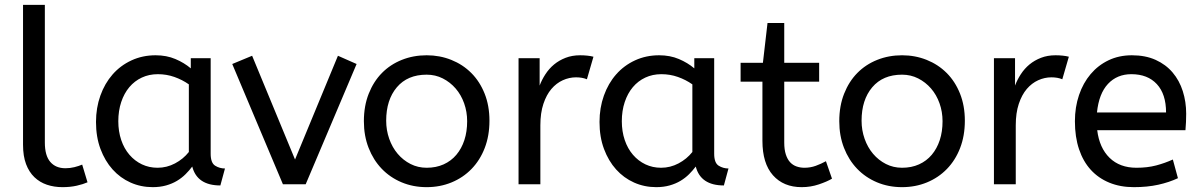

<svg xmlns="http://www.w3.org/2000/svg" viewBox="-20 -760 4953 792"><path d="M165 -172Q165 -118 187.5 -92Q210 -66 250 -66Q269 -66 287 -70.5Q305 -75 319 -81L341 -8Q323 0 296.5 6Q270 12 238 12Q203 12 173.5 2Q144 -8 122 -29Q100 -50 87.5 -83Q75 -116 75 -163V-740H165Z M376 -257Q376 -315 394 -365.5Q412 -416 444.5 -453Q477 -490 522.5 -511Q568 -532 622 -532Q667 -532 703.5 -516.5Q740 -501 767 -478V-520H849V-126Q849 -88 867.5 -76.5Q886 -65 908 -65L889 5Q793 5 773 -73Q761 -57 745.5 -41.5Q730 -26 710 -14Q690 -2 665 5Q640 12 610 12Q561 12 518.5 -7Q476 -26 444.5 -61Q413 -96 394.5 -145.5Q376 -195 376 -257ZM630 -68Q668 -68 702 -86Q736 -104 759 -133V-412Q732 -431 699.5 -442.5Q667 -454 631 -454Q595 -454 565 -440Q535 -426 513.5 -400.5Q492 -375 480 -339Q468 -303 468 -260Q468 -218 480 -182.5Q492 -147 514 -121.5Q536 -96 565.5 -82Q595 -68 630 -68Z M938 -496 1020 -530 1197 -102 1374 -530 1451 -496 1241 0H1147Z M1907 -260Q1907 -299 1894.5 -334Q1882 -369 1859.5 -395Q1837 -421 1806.5 -436.5Q1776 -452 1740 -452Q1661 -452 1617 -400Q1573 -348 1573 -262Q1573 -223 1585.5 -187.5Q1598 -152 1620.5 -125.5Q1643 -99 1673.5 -83.5Q1704 -68 1740 -68Q1779 -68 1810 -82Q1841 -96 1862.5 -121.5Q1884 -147 1895.5 -182Q1907 -217 1907 -260ZM1481 -260Q1481 -323 1501 -373.5Q1521 -424 1555.5 -459Q1590 -494 1637.5 -513Q1685 -532 1740 -532Q1794 -532 1841.5 -513Q1889 -494 1924 -459Q1959 -424 1979 -374Q1999 -324 1999 -262Q1999 -200 1979.5 -149.5Q1960 -99 1925 -63Q1890 -27 1842.5 -7.5Q1795 12 1740 12Q1684 12 1636.5 -8Q1589 -28 1554.5 -64Q1520 -100 1500.5 -150Q1481 -200 1481 -260Z M2401 -433Q2382 -441 2356 -441Q2328 -441 2301.5 -429Q2275 -417 2254.5 -393Q2234 -369 2221.5 -331.5Q2209 -294 2209 -243V0H2119V-520H2206V-407Q2215 -431 2230 -454Q2245 -477 2265.5 -494Q2286 -511 2313 -521.5Q2340 -532 2373 -532Q2388 -532 2402.5 -530.5Q2417 -529 2428 -526Z M2453 -257Q2453 -315 2471 -365.5Q2489 -416 2521.5 -453Q2554 -490 2599.5 -511Q2645 -532 2699 -532Q2744 -532 2780.5 -516.5Q2817 -501 2844 -478V-520H2926V-126Q2926 -88 2944.5 -76.5Q2963 -65 2985 -65L2966 5Q2870 5 2850 -73Q2838 -57 2822.5 -41.5Q2807 -26 2787 -14Q2767 -2 2742 5Q2717 12 2687 12Q2638 12 2595.5 -7Q2553 -26 2521.5 -61Q2490 -96 2471.5 -145.5Q2453 -195 2453 -257ZM2707 -68Q2745 -68 2779 -86Q2813 -104 2836 -133V-412Q2809 -431 2776.5 -442.5Q2744 -454 2708 -454Q2672 -454 2642 -440Q2612 -426 2590.5 -400.5Q2569 -375 2557 -339Q2545 -303 2545 -260Q2545 -218 2557 -182.5Q2569 -147 2591 -121.5Q2613 -96 2642.5 -82Q2672 -68 2707 -68Z M3146 -665H3215V-501H3359V-423H3215V-172Q3215 -143 3221.5 -123Q3228 -103 3239 -91Q3250 -79 3265.5 -73.5Q3281 -68 3298 -68Q3323 -68 3345 -76Q3367 -84 3387 -95L3412 -23Q3392 -11 3358 0.5Q3324 12 3287 12Q3212 12 3168.5 -37Q3125 -86 3125 -179V-423H3035V-501H3127Z M3868 -260Q3868 -299 3855.5 -334Q3843 -369 3820.5 -395Q3798 -421 3767.5 -436.5Q3737 -452 3701 -452Q3622 -452 3578 -400Q3534 -348 3534 -262Q3534 -223 3546.5 -187.5Q3559 -152 3581.5 -125.5Q3604 -99 3634.5 -83.5Q3665 -68 3701 -68Q3740 -68 3771 -82Q3802 -96 3823.5 -121.5Q3845 -147 3856.5 -182Q3868 -217 3868 -260ZM3442 -260Q3442 -323 3462 -373.5Q3482 -424 3516.5 -459Q3551 -494 3598.5 -513Q3646 -532 3701 -532Q3755 -532 3802.5 -513Q3850 -494 3885 -459Q3920 -424 3940 -374Q3960 -324 3960 -262Q3960 -200 3940.5 -149.5Q3921 -99 3886 -63Q3851 -27 3803.5 -7.5Q3756 12 3701 12Q3645 12 3597.5 -8Q3550 -28 3515.5 -64Q3481 -100 3461.5 -150Q3442 -200 3442 -260Z M4362 -433Q4343 -441 4317 -441Q4289 -441 4262.5 -429Q4236 -417 4215.5 -393Q4195 -369 4182.5 -331.5Q4170 -294 4170 -243V0H4080V-520H4167V-407Q4176 -431 4191 -454Q4206 -477 4226.5 -494Q4247 -511 4274 -521.5Q4301 -532 4334 -532Q4349 -532 4363.5 -530.5Q4378 -529 4389 -526Z M4506 -223Q4515 -150 4557 -109Q4599 -68 4668 -68Q4713 -68 4749 -77.5Q4785 -87 4818 -102L4839 -25Q4803 -8 4758 2Q4713 12 4657 12Q4601 12 4556 -6.5Q4511 -25 4479.5 -59.5Q4448 -94 4431 -144.5Q4414 -195 4414 -260Q4414 -318 4431 -368Q4448 -418 4479 -454.5Q4510 -491 4553 -511.5Q4596 -532 4649 -532Q4705 -532 4747 -513Q4789 -494 4817 -461Q4845 -428 4859 -384Q4873 -340 4873 -291Q4873 -256 4870 -223ZM4647 -454Q4588 -454 4550.5 -414Q4513 -374 4505 -296H4790Q4790 -372 4752 -413Q4714 -454 4647 -454Z"/></svg>

Font: ABeeZee
Style: Regular
Weight: 400
Designer: Anja Meiners
Foundry: Anja Meiners
Version: Version 1.001